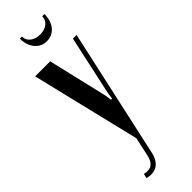

<svg xmlns="http://www.w3.org/2000/svg" viewBox="-282 -668 849 849"><g transform="rotate(-45 142.5 -243.0)"><path d="M108 -495 174 -214 178 -185H185L189 -214L250 -495H273L139 113Q132 142 114.5 158.5Q97 175 70 175Q64 175 57.5 174Q51 173 44 171L49 150Q78 157 94 146Q110 135 117 107L137 15L14 -495ZM224 -661H238Q238 -619 216.5 -593.5Q195 -568 161 -568Q127 -568 105.5 -594Q84 -620 84 -661H97Q97 -638 115 -624Q133 -610 161 -610Q189 -610 206.5 -624Q224 -638 224 -661Z"/></g></svg>

Font: Moniqa Narrow Heading
Style: Bold
Weight: 700
Width: 4
Designer: Rajesh Rajput
Foundry: Rajesh Rajput
Version: Version 1.000